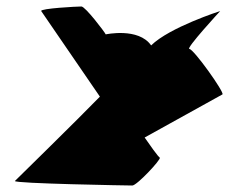

<svg xmlns="http://www.w3.org/2000/svg" viewBox="-20 -572 706 592"><path d="M26 -14C21 -6 376 0 388 0C402 0 476 -79 473 -86C473 -86 473 -80 426 -148L666 -281C672 -288 577 -421 564 -421C551 -421 659 -538 659 -538C659 -538 503 -488 446 -432C407 -488 306 -466 306 -466C303 -473 243 -552 231 -552C217 -552 104 -546 107 -538L288 -274C222 -206 26 -14 26 -14Z"/></svg>

Font: Ampere
Style: Ita
Weight: 400
Version: Version 1